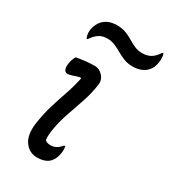

<svg xmlns="http://www.w3.org/2000/svg" viewBox="-193 -876 874 986"><g transform="rotate(30 244.0 -383.0)"><path d="M103 -531Q164 -542 212 -542Q238 -542 258.5 -519Q279 -496 274 -467Q267 -415 250.5 -365Q234 -315 217 -267.5Q200 -220 190 -173Q183 -138 182 -119Q181 -100 183 -86Q194 -75 216 -75Q235 -75 249.5 -83.5Q264 -92 279 -109H285Q290 -82 282 -53Q276 -28 259 -10Q235 14 187 14Q141 14 113 -25Q85 -64 96 -140Q106 -202 121.5 -252.5Q137 -303 153.5 -350.5Q170 -398 181 -450L176 -454Q155 -449 138 -442.5Q121 -436 107 -436Q94 -436 88 -451Q82 -466 89 -497Q93 -515 103 -531ZM387 -720Q416 -720 437 -732Q458 -744 477 -774H483Q486 -767 487 -758Q488 -749 488 -738Q487 -723 483 -706.5Q479 -690 471 -679Q456 -657 432.5 -646.5Q409 -636 378 -636Q350 -636 327 -645Q304 -654 283.5 -666Q263 -678 242 -687Q221 -696 197 -696Q166 -696 146 -682Q126 -668 109 -642H103Q95 -661 96 -684Q97 -695 101 -708.5Q105 -722 113 -735Q142 -780 206 -780Q236 -780 259 -771Q282 -762 301.5 -750Q321 -738 341.5 -729Q362 -720 387 -720Z"/></g></svg>

Font: Recursive Sn Csl St
Style: Italic
Weight: 400
Italic angle: -15°
Version: Version 1.079;hotconv 1.0.112;makeotfexe 2.5.65598; ttfautoh